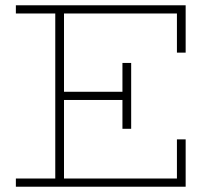

<svg xmlns="http://www.w3.org/2000/svg" viewBox="-20 -706 808 726"><path d="M40 0V-31H649V-179H682V0ZM189 -18V-669H222V-18ZM218 -328V-359H460V-328ZM443 -219V-468H476V-219ZM649 -507V-655H40V-686H682V-507Z"/></svg>

Font: BioRhyme ExtraLight
Style: Regular
Weight: 250
Designer: Aoife Mooney
Foundry: Aoife Mooney Type
Version: Version 1.600;gftools[0.9.33]